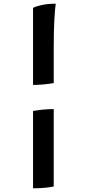

<svg xmlns="http://www.w3.org/2000/svg" viewBox="-20 -820 469 1040"><path d="M159 -360V-777Q171 -785 205 -792.5Q239 -800 282 -800Q278 -777 274.5 -715.5Q271 -654 271 -556V-370Q242 -365 214.5 -362.5Q187 -360 159 -360ZM159 200V-219Q188 -224 215.5 -226.5Q243 -229 271 -229V190Q261 193 229.5 196.5Q198 200 159 200Z"/></svg>

Font: Texturina Medium 12pt Black
Style: Regular
Weight: 900
Version: Version 1.002